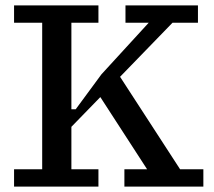

<svg xmlns="http://www.w3.org/2000/svg" viewBox="-20 -690 792 710"><path d="M444 -606V-670H712V-606H618L424 -406L646 -64H732V0H440V-64H524L351 -331L244 -221V-64H344V0H32V-64H136V-606H32V-670H344V-606H244V-286H260L355 -415L530 -606Z"/></svg>

Font: Source Serif 4 Caption
Style: Regular
Weight: 400
Designer: Frank Grießhammer
Foundry: Adobe Systems Incorporated
Version: Version 4.004;hotconv 1.0.117;makeotfexe 2.5.65602